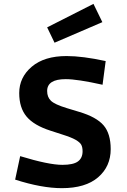

<svg xmlns="http://www.w3.org/2000/svg" viewBox="-20 -956 654 990"><path d="M223.1 -814.9 461.9 -936 507.8 -841.8 261.2 -735.8ZM301.8 -106Q357.9 -106 381.8 -123.5Q405.8 -141.1 405.8 -175.8Q405.8 -197.3 398.7 -210Q391.6 -222.7 369.4 -235.4Q347.2 -248 301.8 -262.2L240.2 -282.2Q154.8 -309.6 116.9 -355Q79.1 -400.4 79.1 -476.1Q79.1 -557.1 143.8 -612.1Q208.5 -667 323.2 -667Q405.8 -667 524.9 -641.1L508.8 -519Q379.4 -547.9 318.8 -547.9Q223.1 -547.9 223.1 -486.8Q223.1 -455.1 242.7 -436.3Q262.2 -417.5 323.2 -398.9L389.2 -378.9Q477.5 -352.5 514.2 -309.6Q550.8 -266.6 550.8 -187Q550.8 -97.7 485.8 -41.7Q420.9 14.2 298.8 14.2Q195.3 14.2 58.1 -29.8L84 -150.9Q231 -106 301.8 -106Z"/></svg>

Font: IntelOne Mono Bold
Style: Regular
Weight: 700
Designer: Fred Shallcrass
Foundry: Frere-Jones Type LLC
Version: Version 1.200;hotconv 1.1.0;makeotfexe 2.6.0;FJTRelease1.2